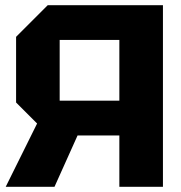

<svg xmlns="http://www.w3.org/2000/svg" viewBox="-20 -720 696 740"><path d="M440 -332V-566H210V-332ZM42 -578 164 -700H608V0H440V-198H279L190 0H2L123 -244L42 -325Z"/></svg>

Font: Tektur
Style: Bold
Weight: 700
Designer: Adam Jagosz
Foundry: Adam Jagosz
Version: Version 1.005;gftools[0.9.30]